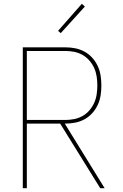

<svg xmlns="http://www.w3.org/2000/svg" viewBox="-20 -982 640 1002"><path d="M99 0V-735H321Q347 -735 372.5 -730Q398 -725 421 -712.5Q444 -700 461.5 -680.5Q479 -661 490 -637.5Q501 -614 505 -588Q509 -562 509 -536Q509 -510 505 -484Q501 -458 490 -434.5Q479 -411 461.5 -391.5Q444 -372 421 -359.5Q398 -347 372.5 -342Q347 -337 321 -337H318L526 0H503L294 -337H120V0ZM120 -356H321Q344 -356 367 -360.5Q390 -365 410.5 -376.5Q431 -388 446.5 -406Q462 -424 471.5 -445Q481 -466 484.5 -489.5Q488 -513 488 -536Q488 -559 484.5 -582.5Q481 -606 471.5 -627Q462 -648 446.5 -666Q431 -684 410.5 -695.5Q390 -707 367 -711.5Q344 -716 321 -716H120ZM297 -809 283 -821 407 -962 423 -948Z"/></svg>

Font: Iosevka SS04 Thin Extended
Style: Regular
Weight: 100
Width: 7
Monospace: yes
Designer: Belleve Invis
Foundry: Belleve Invis
Version: Version 19.0.0; ttfautohint (v1.8.4)